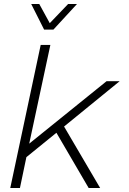

<svg xmlns="http://www.w3.org/2000/svg" viewBox="-20 -933 640 953"><path d="M31 0 182 -710H230L125 -220L509 -530H574L298 -305L477 0H420L260 -274L111 -153L79 0ZM362 -913 245 -786H199L135 -913H175L227 -818L318 -913Z"/></svg>

Font: Geist Mono ExtraLight
Style: Italic
Weight: 200
Italic angle: -12°
Monospace: yes
Designer: Basement.studio, Andrés Briganti, Mateo Zaragoza
Foundry: Basement.studio, Vercel, Andrés Briganti, Guido Ferreyra, Mateo Zaragoza
Version: Version 1.500; ttfautohint (v1.8.4.7-5d5b)